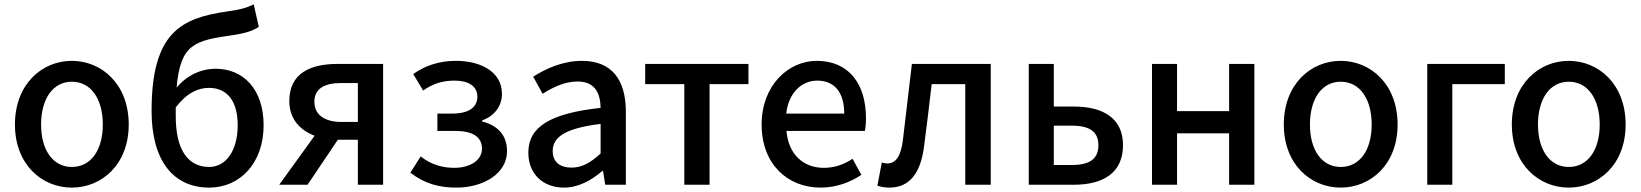

<svg xmlns="http://www.w3.org/2000/svg" viewBox="-20 -841 7468 874"><path d="M307 13C443 13 566 -92 566 -274C566 -458 443 -564 307 -564C171 -564 48 -458 48 -274C48 -92 171 13 307 13ZM307 -81C221 -81 167 -158 167 -274C167 -391 221 -469 307 -469C394 -469 448 -391 448 -274C448 -158 394 -81 307 -81Z M780 -352C830 -418 882 -441 931 -441C1015 -441 1062 -380 1062 -271C1062 -157 1010 -81 932 -81C833 -81 780 -163 780 -312ZM1135 -821C1101 -805 1078 -798 1015 -789C807 -759 670 -696 670 -336C670 -113 766 13 933 13C1071 13 1180 -97 1180 -271C1180 -434 1088 -528 962 -528C895 -528 830 -498 784 -442C801 -644 869 -656 1039 -681C1086 -688 1129 -698 1158 -719Z M1609 -286H1533C1456 -286 1411 -320 1411 -378C1411 -437 1456 -463 1533 -463H1609ZM1516 -550C1392 -550 1297 -507 1297 -381C1297 -298 1347 -248 1412 -223L1251 0H1380L1518 -205H1520H1609V0H1724V-550Z M2058 13C2178 13 2288 -49 2288 -153C2288 -230 2241 -271 2175 -288V-293C2234 -314 2265 -362 2265 -413C2265 -516 2166 -564 2056 -564C1978 -564 1915 -542 1861 -504L1906 -429C1950 -459 1991 -474 2050 -474C2112 -474 2153 -449 2153 -401C2153 -353 2115 -324 2039 -324H1971V-245H2051C2131 -245 2174 -219 2174 -164C2174 -110 2118 -77 2048 -77C1997 -77 1944 -90 1895 -129L1848 -55C1915 -3 1982 13 2058 13Z M2547 13C2613 13 2672 -20 2722 -63H2725L2735 0H2829V-331C2829 -477 2766 -564 2629 -564C2541 -564 2464 -528 2407 -492L2450 -414C2497 -444 2551 -470 2609 -470C2690 -470 2713 -414 2714 -350C2485 -325 2385 -264 2385 -146C2385 -49 2452 13 2547 13ZM2582 -78C2533 -78 2496 -100 2496 -154C2496 -216 2551 -257 2714 -277V-142C2669 -101 2630 -78 2582 -78Z M3095 0H3210V-458H3387V-550H2917V-458H3095Z M3715 13C3787 13 3850 -11 3901 -45L3861 -118C3821 -92 3779 -77 3730 -77C3635 -77 3569 -140 3560 -245H3917C3920 -258 3922 -281 3922 -303C3922 -459 3844 -564 3698 -564C3569 -564 3447 -453 3447 -274C3447 -93 3566 13 3715 13ZM3559 -324C3570 -421 3631 -474 3700 -474C3780 -474 3823 -419 3823 -324Z M4029 13C4118 13 4170 -50 4186 -172C4199 -267 4210 -364 4221 -458H4374V0H4490V-550H4131C4117 -434 4104 -318 4090 -203C4081 -128 4056 -97 4020 -97C4010 -97 4002 -99 3994 -101L3974 4C3991 10 4007 13 4029 13Z M4663 0H4868C4999 0 5092 -52 5092 -180C5092 -305 4999 -356 4868 -356H4777V-550H4663ZM4777 -90V-269H4859C4941 -269 4980 -241 4980 -180C4980 -118 4941 -90 4859 -90Z M5224 0H5338V-234H5575V0H5690V-550H5575V-335H5338V-550H5224Z M6083 13C6219 13 6342 -92 6342 -274C6342 -458 6219 -564 6083 -564C5947 -564 5824 -458 5824 -274C5824 -92 5947 13 6083 13ZM6083 -81C5997 -81 5943 -158 5943 -274C5943 -391 5997 -469 6083 -469C6170 -469 6224 -391 6224 -274C6224 -158 6170 -81 6083 -81Z M6477 0H6591V-458H6830V-550H6477Z M7121 13C7257 13 7380 -92 7380 -274C7380 -458 7257 -564 7121 -564C6985 -564 6862 -458 6862 -274C6862 -92 6985 13 7121 13ZM7121 -81C7035 -81 6981 -158 6981 -274C6981 -391 7035 -469 7121 -469C7208 -469 7262 -391 7262 -274C7262 -158 7208 -81 7121 -81Z"/></svg>

Font: Noto Sans T Chinese Medium
Style: Regular
Weight: 500
Designer: Ryoko NISHIZUKA (kana & ideographs); Paul D. Hunt (Latin, Greek & Cyrillic); Wenlong ZHANG (bopomofo); Sandoll Communica
Foundry: Adobe Systems Incorporated
Version: Version 1.000;PS 1;hotconv 1.0.78;makeotf.lib2.5.61930